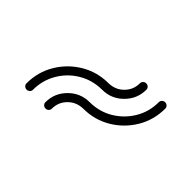

<svg xmlns="http://www.w3.org/2000/svg" viewBox="-57 -705 698 698"><g transform="rotate(45 291.5 -356.0)"><path d="M97.2 -194.3Q90.3 -194.3 85.4 -199Q80.6 -203.6 80.6 -210.4Q80.6 -268.6 109.1 -316.4Q137.7 -364.3 185.5 -392.8Q233.4 -421.4 291.5 -421.4H292Q326.2 -422.4 349.1 -445.6Q372.1 -468.8 372.1 -502Q372.1 -508.8 377 -513.4Q381.8 -518.1 388.7 -518.1Q395.5 -518.1 400.4 -513.4Q405.3 -508.8 405.3 -502Q405.3 -455.1 371.8 -421.6Q338.4 -388.2 291.5 -388.2H291Q241.7 -387.7 201.7 -364Q161.6 -340.3 137.7 -299.8Q113.8 -259.3 113.8 -210.4Q113.8 -203.6 108.9 -199Q104 -194.3 97.2 -194.3ZM194.3 -194.3Q187.5 -194.3 182.6 -199Q177.7 -203.6 177.7 -210.4Q177.7 -257.3 211.2 -290.8Q244.6 -324.2 291.5 -324.2H292Q341.3 -324.7 381.3 -348.6Q421.4 -372.6 445.3 -412.8Q469.2 -453.1 469.2 -502Q469.2 -508.8 474.1 -513.4Q479 -518.1 485.8 -518.1Q492.7 -518.1 497.6 -513.4Q502.4 -508.8 502.4 -502Q502.4 -443.8 473.9 -396Q445.3 -348.1 397.5 -319.6Q349.6 -291 291.5 -291H291Q256.8 -290 233.9 -266.8Q210.9 -243.7 210.9 -210.4Q210.9 -203.6 206.1 -199Q201.2 -194.3 194.3 -194.3Z"/></g></svg>

Font: Neon Sans
Style: Regular
Weight: 400
Designer: GGBot
Version: 0.80